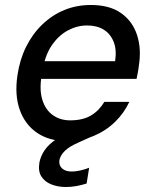

<svg xmlns="http://www.w3.org/2000/svg" viewBox="-20 -553 618 769"><path d="M247 12Q177 12 128.5 -21Q80 -54 59 -113.5Q38 -173 50 -252Q59 -314 84.5 -365.5Q110 -417 149.5 -455Q189 -493 238 -513Q287 -533 344 -533Q419 -533 465 -500.5Q511 -468 529 -412.5Q547 -357 536 -289Q535 -278 532.5 -265Q530 -252 527 -237H120L132 -308H441Q448 -354 435 -386Q422 -418 395 -434.5Q368 -451 329 -451Q289 -451 252.5 -431.5Q216 -412 189.5 -374.5Q163 -337 152 -280L147 -252Q137 -194 149.5 -153.5Q162 -113 191.5 -92Q221 -71 261 -71Q312 -71 344.5 -90.5Q377 -110 398 -145H498Q477 -100 440.5 -64.5Q404 -29 355 -8.5Q306 12 247 12ZM244 196Q212 196 185.5 185.5Q159 175 145.5 153.5Q132 132 138 97Q143 72 158.5 49Q174 26 205 4.5Q236 -17 287 -37L341 -59L356 -10L296 17Q257 34 239.5 51.5Q222 69 218 88Q215 109 228.5 121.5Q242 134 268 134Q282 134 300.5 130Q319 126 337 119L327 182Q308 188 287 192Q266 196 244 196Z"/></svg>

Font: DM Sans 10pt Medium
Style: Italic
Weight: 500
Italic angle: -10°
Version: Version 4.004;gftools[0.9.30]